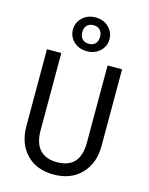

<svg xmlns="http://www.w3.org/2000/svg" viewBox="-138 -1029 875 1126"><g transform="rotate(15 300.0 -466.0)"><path d="M220.5 -913Q252 -943 300 -943Q348 -943 379.5 -913Q411 -883 411 -840Q411 -797 379.5 -767.5Q348 -738 300 -738Q252 -738 220.5 -767.5Q189 -797 189 -840Q189 -883 220.5 -913ZM246 -840Q246 -813 260.5 -798Q275 -783 300 -783Q326 -783 340 -798Q354 -813 354 -840Q354 -866 339.5 -881Q325 -896 300 -896Q275 -896 260.5 -881Q246 -866 246 -840ZM528 -689V-223Q528 -118 465.5 -53.5Q403 11 299 11Q194 11 133 -53Q72 -117 72 -223V-689H159V-220Q159 -142 195 -103Q231 -64 299 -64Q440 -64 440 -220V-689Z"/></g></svg>

Font: Fira Mono
Style: Regular
Weight: 400
Designer: Carrois Corporate & Edenspiekermann AG
Foundry: Carrois Corporate GbR & Edenspiekermann AG
Version: Version 3.206;PS 003.206;hotconv 1.0.70;makeotf.lib2.5.58329